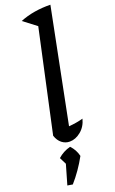

<svg xmlns="http://www.w3.org/2000/svg" viewBox="-182 -772 629 1046"><g transform="rotate(-20 132.5 -249.0)"><path d="M217 -87Q206 -44 175 -18.5Q144 7 110 7Q85 7 65 -8.5Q45 -24 35 -54L163 -643L88 -700Q127 -716 172 -723.5Q217 -731 265 -730L134 -73Q177 -76 217 -87ZM15 227 48 113 28 73Q59 45 101 34Q128 62 137 100Q97 173 45 232Z"/></g></svg>

Font: Piazzolla Medium
Style: Italic
Weight: 500
Italic angle: -11.3°
Designer: Juan Pablo del Peral
Foundry: Huerta Tipografica
Version: Version 1.330